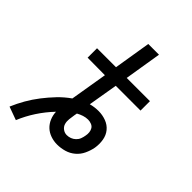

<svg xmlns="http://www.w3.org/2000/svg" viewBox="-226 -857 1052 1052"><g transform="rotate(45 300.0 -331.0)"><path d="M83 73 6 45Q23 5 44.5 -32.5Q66 -70 93 -105Q120 -140 150.5 -172Q181 -204 218 -230L254 -446L119 -447V-520H266L301 -735H384L349 -520H529V-447H337L308 -275Q323 -279 338 -281Q353 -283 368 -283Q399 -283 427 -272.5Q455 -262 473 -240Q491 -218 496 -188Q501 -158 496 -127Q491 -100 478.5 -73Q466 -46 443.5 -27Q421 -8 393 0Q365 8 337 8Q311 8 286.5 -0.5Q262 -9 244.5 -25.5Q227 -42 217 -65.5Q207 -89 206 -115Q166 -73 135 -25.5Q104 22 83 73ZM338 -66Q352 -66 365.5 -71Q379 -76 390 -86.5Q401 -97 406 -110.5Q411 -124 413 -137Q416 -151 414.5 -164.5Q413 -178 406.5 -188.5Q400 -199 387 -204Q374 -209 361 -209Q344 -209 327 -203.5Q310 -198 294 -189L291 -173Q288 -155 286 -137Q284 -119 288.5 -103Q293 -87 307 -76.5Q321 -66 338 -66Z"/></g></svg>

Font: Iosevka Etoile
Style: Italic
Weight: 400
Italic angle: -9°
Designer: Belleve Invis
Foundry: Belleve Invis
Version: Version 22.1.2; ttfautohint (v1.8.4)